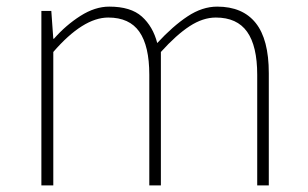

<svg xmlns="http://www.w3.org/2000/svg" viewBox="-20 -560 929 580"><path d="M105 0V-527H135L141 -443H143Q179 -484 223 -512Q267 -540 310 -540Q375 -540 408.5 -510Q442 -480 455 -430Q502 -481 546.5 -510.5Q591 -540 636 -540Q713 -540 752.5 -490.5Q792 -441 792 -339V0H757V-334Q757 -421 726.5 -464Q696 -507 632 -507Q593 -507 553 -481Q513 -455 466 -403V0H431V-334Q431 -421 401 -464Q371 -507 307 -507Q269 -507 227.5 -481Q186 -455 141 -403V0Z"/></svg>

Font: Noto Sans SC Thin
Style: Regular
Weight: 100
Designer: Ryoko NISHIZUKA 西塚涼子 (kana, bopomofo & ideographs); Paul D. Hunt (Latin, Greek & Cyrillic); Sandoll Communications 산돌커뮤니
Foundry: Adobe
Version: Version 2.004-H2;hotconv 1.0.118;makeotfexe 2.5.65603